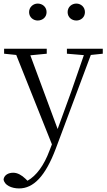

<svg xmlns="http://www.w3.org/2000/svg" viewBox="-31 -785 597 1076"><path d="M180 -670C207 -670 230 -688 230 -717C230 -746 207 -765 180 -765C156 -765 132 -746 132 -717C132 -688 156 -670 180 -670ZM397 -670C422 -670 445 -688 445 -717C445 -746 422 -765 397 -765C371 -765 348 -746 348 -717C348 -688 371 -670 397 -670ZM344 -484 439 -476 368 -271 292 -62 139 -475 231 -484V-512H-8V-484L60 -477L260 24L246 60C216 141 173 200 123 228L112 217C90 196 67 183 43 183C17 183 -7 195 -11 220C-7 253 34 271 76 271C156 271 223 204 282 47L478 -477L545 -484V-512H344Z"/></svg>

Font: Noto Serif HK Light
Style: Regular
Weight: 300
Designer: Ryoko NISHIZUKA 西塚涼子 (kana & ideographs); Frank Grießhammer (Latin, Greek & Cyrillic); Wenlong ZHANG 张文龙 (bopomofo); San
Foundry: Adobe
Version: Version 2.001;hotconv 1.1.0;makeotfexe 2.6.0